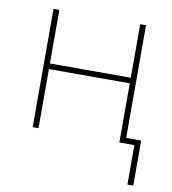

<svg xmlns="http://www.w3.org/2000/svg" viewBox="-80 -598 758 844"><g transform="rotate(10 299.5 -176.0)"><path d="M545 176V0H478V-264H117V0H91V-528H117V-289H478V-528H504V-25H571V176Z"/></g></svg>

Font: Noto Sans Thin
Style: Regular
Weight: 100
Designer: Monotype Design Team
Foundry: Monotype Imaging Inc.
Version: Version 2.007